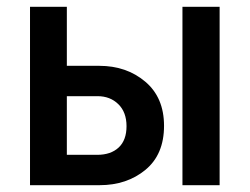

<svg xmlns="http://www.w3.org/2000/svg" viewBox="-20 -543 732 563"><path d="M68 0V-523H176V-350H271Q351 -350 406 -303.5Q461 -257 461 -174Q461 -90 406.5 -45Q352 0 272 0ZM515 0V-523H624V0ZM176 -89H265Q305 -89 328 -110.5Q351 -132 351 -173Q351 -214 327 -237.5Q303 -261 266 -261H176Z"/></svg>

Font: Raleway
Style: Regular
Weight: 600
Designer: Matt McInerney, Pablo Impallari, Rodrigo Fuenzalida
Foundry: Matt McInerney, Pablo Impallari, Rodrigo Fuenzalida
Version: Version 1.000;PS 001.001;hotconv 1.0.56; ttfautohint (v1.5)